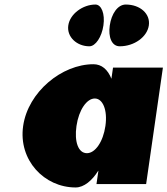

<svg xmlns="http://www.w3.org/2000/svg" viewBox="-20 -811 738 846"><path d="M400.4 -791C345.4 -791 288.2 -750 280.9 -699C273.5 -648 318.9 -607 373.9 -607C400.8 -607 428.4 -648 435.7 -699C443.1 -750 427.3 -791 400.4 -791ZM534.1 -791C498.5 -791 471 -750 463.7 -699C456.3 -648 472 -607 507.6 -607C571.3 -607 628.5 -648 635.8 -699C643.2 -750 597.8 -791 534.1 -791ZM82 -256C60.4 -106 174.2 15 313.3 15C350.2 15 386.3 -16 412.4 -58H413.5L405.1 0H623.9L697.8 -513H478L470.9 -464C454.7 -505 427.9 -528 391.6 -528C252.5 -528 103.6 -406 82 -256ZM317 -256C327.3 -327 362.4 -377 397.7 -377C432.5 -377 454.7 -327 444.5 -256C434.4 -186 399.4 -136 363 -136C325 -136 306.9 -186 317 -256Z"/></svg>

Font: Blink
Style: WideObl
Weight: 400
Designer: Mew Too
Foundry: Cannot Into Space Fonts
Version: Version 001.000